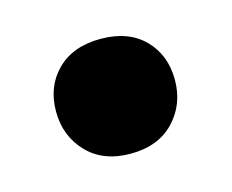

<svg xmlns="http://www.w3.org/2000/svg" viewBox="-43 -568 351 291"><g transform="rotate(-15 132.0 -422.0)"><path d="M132 -332Q89 -332 64 -358.2Q39 -384.5 39 -423Q39 -462 64 -487Q89 -512 132.5 -512Q176 -512 200.8 -487Q225.5 -462 225.5 -423Q225.5 -384.5 200.5 -358.2Q175.5 -332 132 -332Z"/></g></svg>

Font: Heraclito
Style: Bold
Weight: 700
Designer: Kostas Bartsokas (font) & Cristiano Sobral (main changes)
Foundry: Kostas Bartsokas (font) & Cristiano Sobral (main changes)
Version: Version 1.00;July 8, 2020;FontCreator 13.0.0.2655 64-bit